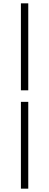

<svg xmlns="http://www.w3.org/2000/svg" viewBox="-20 -851 294 1148"><path d="M105 -311H149V-831H105ZM105 277H149V-242H105Z"/></svg>

Font: Noto Sans CJK SC Light
Style: Regular
Weight: 300
Designer: Ryoko NISHIZUKA 西塚涼子 (kana, bopomofo & ideographs); Paul D. Hunt (Latin, Greek & Cyrillic); Sandoll Communications 산돌커뮤니
Foundry: Adobe
Version: Version 2.004;hotconv 1.0.118;makeotfexe 2.5.65603